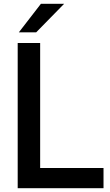

<svg xmlns="http://www.w3.org/2000/svg" viewBox="-20 -989 577 1009"><path d="M524 0H73V-763H191V-106H524ZM170 -819H79L195 -969H317Z"/></svg>

Font: Open Sauce One Medium
Style: Regular
Weight: 500
Designer: Alfredo Marco Pradil
Foundry: Creative Sauce Fz LLC
Version: Version 1.477